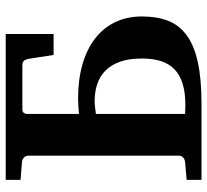

<svg xmlns="http://www.w3.org/2000/svg" viewBox="-46 -664 711 658"><g transform="rotate(-90 309.0 -335.5)"><path d="M437 -204.1Q437 -248.5 425.8 -279.5Q414.6 -310.5 394.8 -329.8Q375 -349.1 348.1 -357.7Q321.3 -366.2 290 -366.2Q282.2 -366.2 269.5 -364.7Q256.8 -363.3 247.1 -361.8V-56.2Q252.9 -56.2 260.7 -55.7Q268.6 -55.2 276.9 -55.2Q319.8 -55.2 350.1 -64.5Q380.4 -73.7 399.7 -92.3Q418.9 -110.8 428 -138.7Q437 -166.5 437 -204.1ZM581.1 -204.1Q581.1 -152.8 566.4 -114.7Q551.8 -76.7 517.1 -51Q482.4 -25.4 425 -12.7Q367.7 0 282.2 0H21V-50.8L82 -56.2Q91.3 -57.1 97.7 -62.7Q104 -68.4 104 -78.1V-592.8Q104 -602.5 97.7 -608.4Q91.3 -614.3 82 -615.2L21 -620.1V-670.9H521V-506.8H449.2L436 -591.8Q433.6 -604 428.7 -608.9Q423.8 -613.8 414.1 -613.8H261.7Q253.9 -613.8 250.5 -608.6Q247.1 -603.5 247.1 -599.1V-419.9Q259.3 -420.9 273.2 -421.9Q287.1 -422.9 298.8 -422.9Q364.3 -422.9 416.5 -408Q468.8 -393.1 505.4 -364.7Q542 -336.4 561.5 -295.9Q581.1 -255.4 581.1 -204.1Z"/></g></svg>

Font: Charis SIL
Style: Bold
Weight: 700
Foundry: SIL International
Version: Version 4.112